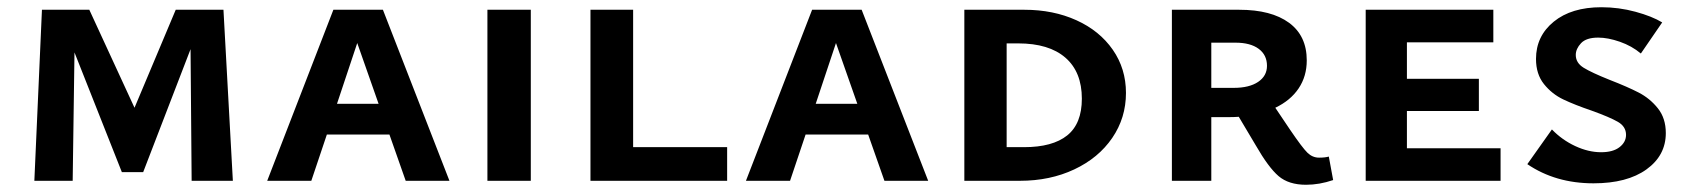

<svg xmlns="http://www.w3.org/2000/svg" viewBox="-20 -500 4661 531"><path d="M510 0 507 -364 376 -24H317L186 -355L181 0H75L96 -473H227L352 -202L466 -473H598L624 0Z M1057 -128H884L841 0H719L902 -473H1039L1223 0H1102ZM1027 -213 968 -381 912 -213Z M1328 -473H1448V0H1328Z M1991 -93V0H1613V-473H1731V-93Z M2381 -128H2208L2165 0H2043L2226 -473H2363L2547 0H2426ZM2351 -213 2292 -381 2236 -213Z M2647 0V-473H2813Q2893 -473 2957 -444Q3021 -415 3057.5 -362.5Q3094 -310 3094 -243Q3094 -174 3056 -118.5Q3018 -63 2951 -31.5Q2884 0 2801 0ZM2796 -380H2764V-93H2812Q2891 -93 2931.5 -125.5Q2972 -158 2972 -227Q2972 -301 2926.5 -340.5Q2881 -380 2796 -380Z M3667 -2Q3629 11 3592 11Q3544 11 3516 -13Q3488 -37 3453 -98L3406 -177Q3395 -176 3372 -176H3330V0H3221V-473H3407Q3496 -473 3545 -437Q3594 -401 3594 -333Q3594 -289 3571.5 -255.5Q3549 -222 3507 -202L3548 -141Q3582 -91 3596 -77.5Q3610 -64 3628 -64Q3645 -64 3655 -67ZM3392 -257Q3435 -257 3459.5 -273.5Q3484 -290 3484 -318Q3484 -348 3461 -365Q3438 -382 3397 -382H3330V-257Z M4130 -90V0H3757V-473H4110V-383H3871V-282H4070V-193H3871V-90Z M4382 -194Q4335 -210 4303.5 -225Q4272 -240 4250 -267.5Q4228 -295 4228 -337Q4228 -400 4277 -440Q4326 -480 4409 -480Q4457 -480 4503 -467.5Q4549 -455 4577 -438L4518 -352Q4493 -373 4460 -384.5Q4427 -396 4400 -396Q4367 -396 4352.5 -380.5Q4338 -365 4338 -348Q4338 -326 4360 -312.5Q4382 -299 4432 -279Q4481 -260 4512 -244Q4543 -228 4565 -200.5Q4587 -173 4587 -132Q4587 -70 4533.5 -31.5Q4480 7 4387 7Q4282 7 4204 -46L4272 -142Q4300 -113 4336.5 -96Q4373 -79 4408 -79Q4441 -79 4459 -93Q4477 -107 4477 -127Q4477 -150 4454.5 -163Q4432 -176 4382 -194Z"/></svg>

Font: Ysabeau SC
Style: Bold
Weight: 700
Designer: Christian Thalmann (Catharsis Fonts)
Version: Version 0.003